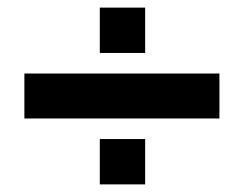

<svg xmlns="http://www.w3.org/2000/svg" viewBox="-20 -509 640 504"><path d="M44 -198V-316H556V-198ZM242 -25V-144H361V-25ZM242 -370V-489H361V-370Z"/></svg>

Font: Chivo Mono ExtraBold
Style: Regular
Weight: 800
Monospace: yes
Designer: Hector Gatti
Foundry: Omnibus-Type
Version: Version 1.008